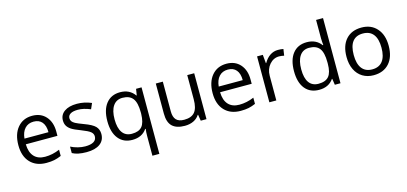

<svg xmlns="http://www.w3.org/2000/svg" viewBox="-78 -1341 4588 2162"><g transform="rotate(-15 2215.5 -260.0)"><path d="M312 9.8Q193.4 9.8 124.8 -62.5Q56.2 -134.8 56.2 -263.2Q56.2 -392.6 119.9 -468.8Q183.6 -544.9 291 -544.9Q391.6 -544.9 450.2 -478.8Q508.8 -412.6 508.8 -304.2V-252.9H140.1Q142.6 -158.7 187.7 -109.9Q232.9 -61 314.9 -61Q401.4 -61 485.8 -97.2V-24.9Q442.9 -6.3 404.5 1.7Q366.2 9.8 312 9.8ZM290 -477.1Q225.6 -477.1 187.3 -435.1Q148.9 -393.1 142.1 -318.8H421.9Q421.9 -395.5 387.7 -436.3Q353.5 -477.1 290 -477.1Z M992.2 -146Q992.2 -71.3 936.5 -30.8Q880.9 9.8 780.3 9.8Q673.8 9.8 614.3 -23.9V-99.1Q652.8 -79.6 697 -68.4Q741.2 -57.1 782.2 -57.1Q845.7 -57.1 879.9 -77.4Q914.1 -97.7 914.1 -139.2Q914.1 -170.4 887 -192.6Q859.9 -214.8 781.2 -245.1Q706.5 -272.9 675 -293.7Q643.6 -314.5 628.2 -340.8Q612.8 -367.2 612.8 -403.8Q612.8 -469.2 666 -507.1Q719.2 -544.9 812 -544.9Q898.4 -544.9 981 -509.8L952.1 -443.8Q871.6 -477.1 806.2 -477.1Q748.5 -477.1 719.2 -459Q689.9 -440.9 689.9 -409.2Q689.9 -387.7 700.9 -372.6Q711.9 -357.4 736.3 -343.8Q760.7 -330.1 830.1 -304.2Q925.3 -269.5 958.7 -234.4Q992.2 -199.2 992.2 -146Z M1326.2 -58.1Q1407.2 -58.1 1444.3 -101.6Q1481.4 -145 1483.9 -248V-266.1Q1483.9 -378.4 1445.8 -427.7Q1407.7 -477.1 1325.2 -477.1Q1253.9 -477.1 1216.1 -421.6Q1178.2 -366.2 1178.2 -265.1Q1178.2 -164.1 1215.6 -111.1Q1252.9 -58.1 1326.2 -58.1ZM1314 9.8Q1210.4 9.8 1152.3 -63Q1094.2 -135.7 1094.2 -266.1Q1094.2 -397.5 1152.8 -471.2Q1211.4 -544.9 1315.9 -544.9Q1425.8 -544.9 1484.9 -461.9H1489.3L1501 -535.2H1564.9V240.2H1483.9V11.2Q1483.9 -37.6 1489.3 -71.8H1482.9Q1426.8 9.8 1314 9.8Z M1813 -535.2V-188Q1813 -122.6 1842.8 -90.3Q1872.6 -58.1 1936 -58.1Q2020 -58.1 2058.8 -104Q2097.7 -149.9 2097.7 -253.9V-535.2H2178.7V0H2111.8L2100.1 -71.8H2095.7Q2070.8 -32.2 2026.6 -11.2Q1982.4 9.8 1925.8 9.8Q1828.1 9.8 1779.5 -36.6Q1731 -83 1731 -185.1V-535.2Z M2576.7 9.8Q2458 9.8 2389.4 -62.5Q2320.8 -134.8 2320.8 -263.2Q2320.8 -392.6 2384.5 -468.8Q2448.2 -544.9 2555.7 -544.9Q2656.2 -544.9 2714.8 -478.8Q2773.4 -412.6 2773.4 -304.2V-252.9H2404.8Q2407.2 -158.7 2452.4 -109.9Q2497.6 -61 2579.6 -61Q2666 -61 2750.5 -97.2V-24.9Q2707.5 -6.3 2669.2 1.7Q2630.9 9.8 2576.7 9.8ZM2554.7 -477.1Q2490.2 -477.1 2451.9 -435.1Q2413.6 -393.1 2406.7 -318.8H2686.5Q2686.5 -395.5 2652.3 -436.3Q2618.2 -477.1 2554.7 -477.1Z M3155.8 -544.9Q3191.4 -544.9 3219.7 -539.1L3208.5 -463.9Q3175.3 -471.2 3149.9 -471.2Q3085 -471.2 3038.8 -418.5Q2992.7 -365.7 2992.7 -287.1V0H2911.6V-535.2H2978.5L2987.8 -436H2991.7Q3021.5 -488.3 3063.5 -516.6Q3105.5 -544.9 3155.8 -544.9Z M3664.1 -71.8H3659.7Q3603.5 9.8 3491.7 9.8Q3386.7 9.8 3328.4 -62Q3270 -133.8 3270 -266.1Q3270 -398.4 3328.6 -471.7Q3387.2 -544.9 3491.7 -544.9Q3600.6 -544.9 3658.7 -465.8H3665L3661.6 -504.4L3659.7 -542V-759.8H3740.7V0H3674.8ZM3502 -58.1Q3585 -58.1 3622.3 -103.3Q3659.7 -148.4 3659.7 -249V-266.1Q3659.7 -379.9 3621.8 -428.5Q3584 -477.1 3501 -477.1Q3429.7 -477.1 3391.8 -421.6Q3354 -366.2 3354 -265.1Q3354 -162.6 3391.6 -110.4Q3429.2 -58.1 3502 -58.1Z M4374.5 -268.1Q4374.5 -137.2 4308.6 -63.7Q4242.7 9.8 4126.5 9.8Q4054.7 9.8 3999 -23.9Q3943.4 -57.6 3913.1 -120.6Q3882.8 -183.6 3882.8 -268.1Q3882.8 -398.9 3948.2 -471.9Q4013.7 -544.9 4129.9 -544.9Q4242.2 -544.9 4308.3 -470.2Q4374.5 -395.5 4374.5 -268.1ZM3966.8 -268.1Q3966.8 -165.5 4007.8 -111.8Q4048.8 -58.1 4128.4 -58.1Q4208 -58.1 4249.3 -111.6Q4290.5 -165 4290.5 -268.1Q4290.5 -370.1 4249.3 -423.1Q4208 -476.1 4127.4 -476.1Q4047.9 -476.1 4007.3 -423.8Q3966.8 -371.6 3966.8 -268.1Z"/></g></svg>

Font: f01836669
Style: Regular
Weight: 400
Foundry: Ascender Corporation
Version: Version 1.10